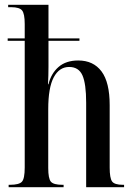

<svg xmlns="http://www.w3.org/2000/svg" viewBox="-20 -780 559 800"><path d="M16 0V-10H21Q60 -10 71.5 -23Q83 -36 83 -82V-610H12V-620H83V-680Q83 -723 72 -736.5Q61 -750 27 -750H14V-760H182V-620H311V-610H182V-502Q182 -484 181.5 -465.5Q181 -447 180 -429H182Q193 -474 224 -501Q255 -528 306 -528Q369 -528 403 -482.5Q437 -437 437 -342V-82Q437 -38 447 -24Q457 -10 492 -10H497V0H339V-352Q339 -431 323.5 -466Q308 -501 268 -501Q227 -501 204 -458Q181 -415 181 -325V-80Q181 -36 192 -23Q203 -10 240 -10H245V0Z"/></svg>

Font: Noto Serif Display ExtraCondensed Medium
Style: Regular
Weight: 500
Width: 2
Designer: Monotype Design Team
Foundry: Monotype Imaging Inc.
Version: Version 2.009